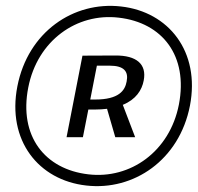

<svg xmlns="http://www.w3.org/2000/svg" viewBox="-20 -691 672 652"><path d="M261.5 -225 280 -319H301.5C316.5 -319 330.5 -320 343.5 -321.5L371.5 -225H439L397 -335C441.5 -353 462 -385 468 -417.5C479 -473.5 443 -503 372 -502.5L260 -502L206 -225ZM303 -353H286.5L309 -468H352.5C401.5 -468 417 -448 410 -414C404.5 -383.5 383.5 -353 303 -353ZM273 -61C434 -42.5 589 -147.5 625 -332C660.5 -516 552.5 -651 391 -669C229.5 -687.5 75 -582.5 39 -398C3 -214 111 -79 273 -61ZM280 -99C132.5 -116 43.5 -228.5 76 -394C107 -553.5 241 -648 383.5 -631C531.5 -614 619.5 -501.5 587.5 -336C556.5 -176.5 422.5 -82 280 -99Z"/></svg>

Font: Monaspace Neon Light
Style: Italic
Weight: 300
Italic angle: -11°
Designer: Riley Cran & the Lettermatic Team
Foundry: Lettermatic
Version: Version 1.200 (Monaspace Neon)